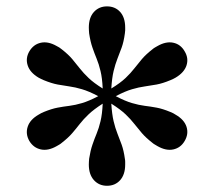

<svg xmlns="http://www.w3.org/2000/svg" viewBox="-20 -780 671 602"><path d="M315.5 -197.5Q290.5 -197.5 274.5 -215.2Q258.5 -233 258.5 -264Q258.5 -268.5 258.8 -273Q259 -277.5 259.5 -282.5Q263.5 -308 269.8 -326.2Q276 -344.5 283 -361.2Q290 -378 295.2 -400Q300.5 -422 302 -455Q274 -437 257.8 -421.5Q241.5 -406 230.2 -391.5Q219 -377 206.5 -362.5Q194 -348 173.5 -332Q169.5 -328.5 165.8 -326.5Q162 -324.5 158 -322Q131 -306.5 108 -311.5Q85 -316.5 72 -338Q59.5 -360 66.8 -382.5Q74 -405 101 -420.5Q105 -423 108.8 -425Q112.5 -427 117.5 -429Q142 -439 160.8 -442.5Q179.5 -446 197.8 -448.2Q216 -450.5 237.2 -456.8Q258.5 -463 288 -478.5Q258.5 -494 237.2 -500.2Q216 -506.5 197.8 -509Q179.5 -511.5 160.8 -515Q142 -518.5 117.5 -528.5Q112.5 -530.5 108.8 -532.5Q105 -534.5 101 -536.5Q74 -552.5 66.8 -575Q59.5 -597.5 72 -619Q85 -641 108 -646Q131 -651 158 -635.5Q162 -633.5 165.8 -631.2Q169.5 -629 173.5 -625.5Q194 -609.5 206.5 -594.8Q219 -580 230.2 -565.5Q241.5 -551 257.8 -535.5Q274 -520 302 -502.5Q300.5 -535.5 295.2 -557.2Q290 -579 283 -596Q276 -613 269.8 -631Q263.5 -649 259.5 -675Q259 -680.5 258.8 -684.8Q258.5 -689 258.5 -693.5Q258.5 -725 274.5 -742.5Q290.5 -760 315.5 -760Q341 -760 356.8 -742.5Q372.5 -725 372.5 -693.5Q372.5 -689 372.5 -684.8Q372.5 -680.5 371.5 -675Q368 -649 361.5 -631Q355 -613 348.2 -596Q341.5 -579 336.2 -557.2Q331 -535.5 329 -502.5Q357.5 -520 373.8 -535.5Q390 -551 401.2 -565.5Q412.5 -580 425 -594.8Q437.5 -609.5 458 -625.5Q462 -629 466 -631.2Q470 -633.5 473.5 -635.5Q500.5 -651 523.5 -646Q546.5 -641 559 -619Q572 -597.5 564.8 -575Q557.5 -552.5 530.5 -536.5Q527 -534.5 523 -532.5Q519 -530.5 514 -528.5Q490 -518.5 471 -515Q452 -511.5 433.8 -509Q415.5 -506.5 394 -500.2Q372.5 -494 343 -478.5Q372.5 -463 394 -456.8Q415.5 -450.5 433.8 -448.2Q452 -446 471 -442.5Q490 -439 514 -429Q519 -427 523 -425Q527 -423 530.5 -420.5Q557.5 -405 564.8 -382.5Q572 -360 559 -338Q546.5 -316.5 523.5 -311.5Q500.5 -306.5 473.5 -322Q470 -324.5 466 -326.5Q462 -328.5 458 -332Q437.5 -348 425 -362.5Q412.5 -377 401.2 -391.5Q390 -406 373.8 -421.5Q357.5 -437 329 -455Q331 -422 336.2 -400Q341.5 -378 348.2 -361.2Q355 -344.5 361.5 -326.2Q368 -308 371.5 -282.5Q372.5 -277.5 372.5 -273Q372.5 -268.5 372.5 -264Q372.5 -233 356.8 -215.2Q341 -197.5 315.5 -197.5Z"/></svg>

Font: Bodoni Moda 9pt Medium
Style: Regular
Weight: 500
Designer: Owen Earl
Foundry: indestructible type
Version: Version 2.005